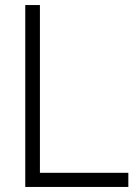

<svg xmlns="http://www.w3.org/2000/svg" viewBox="-20 -740 543 760"><path d="M80 0V-720H138V-56H488V0Z"/></svg>

Font: Vela Sans Light
Style: Regular
Weight: 300
Designer: Principal design: Mikhail Sharanda - project Manrope.
Design modification: Ravid Balaliev
Foundry: Mikhail Sharanda
Version: Version 1.001